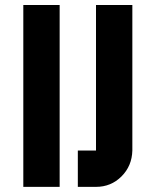

<svg xmlns="http://www.w3.org/2000/svg" viewBox="-20 -728 606 748"><path d="M495.6 -141.6Q494.1 -81.5 453.4 -40.8Q412.6 0 354 0H283.2V-141.6H354V-708.5H495.6ZM70.8 -708.5H212.4V0H70.8Z"/></svg>

Font: Blazma
Style: Regular
Weight: 400
Designer: GGBotNet
Version: 1.00